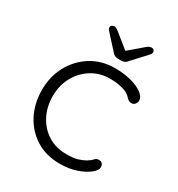

<svg xmlns="http://www.w3.org/2000/svg" viewBox="-169 -806 857 926"><g transform="rotate(30 259.0 -343.5)"><path d="M304 -523Q352 -523 392 -512.5Q432 -502 456.5 -484Q481 -466 481 -445Q481 -435 474 -425.5Q467 -416 455 -416Q443 -416 435.5 -422Q428 -428 420.5 -436Q413 -444 399 -451Q386 -457 362 -462Q338 -467 307 -467Q251 -467 206 -439Q161 -411 135 -363.5Q109 -316 109 -257Q109 -197 134 -149Q159 -101 203 -73.5Q247 -46 306 -46Q346 -46 368 -53Q390 -60 406 -69Q425 -80 433.5 -90.5Q442 -101 456 -101Q469 -101 475.5 -93.5Q482 -86 482 -74Q482 -58 458.5 -38.5Q435 -19 394 -4.5Q353 10 300 10Q225 10 168.5 -25Q112 -60 80.5 -120.5Q49 -181 49 -257Q49 -330 81 -390Q113 -450 170.5 -486.5Q228 -523 304 -523ZM293 -569Q271 -569 259 -585L188 -663Q180 -671 180 -680Q180 -687 185.5 -691.5Q191 -696 199 -696Q209 -696 225 -683L309 -615L295 -613L377 -683Q385 -690 391.5 -693.5Q398 -697 405 -697Q413 -697 418 -692.5Q423 -688 423 -681Q423 -677 421 -672.5Q419 -668 414 -663L342 -585Q331 -569 309 -569Z"/></g></svg>

Font: zvoove
Style: Regular
Weight: 400
Designer: Vernon Adams (Nunito) & Andrew Paglinawan (Quicksand)
Foundry: zvoove
Version: Version 3.006